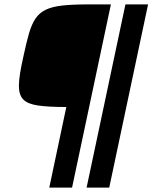

<svg xmlns="http://www.w3.org/2000/svg" viewBox="-20 -708 693 872"><path d="M203.8 144 281.2 -222Q198.8 -222 151.8 -229Q104.8 -236 85.3 -256.7Q65.8 -277.4 65.8 -317.4Q65.8 -342.4 71.3 -376.2Q76.8 -410 86.8 -454Q99.8 -515 111.8 -556.5Q123.8 -598 141.4 -624Q159 -650 188.4 -664Q217.8 -678 264.1 -683Q310.4 -688 380.2 -688H483.7L307.3 144ZM373.3 144 549.7 -688H652.5L476.1 144Z"/></svg>

Font: Saira Thin
Style: Italic
Weight: 100
Italic angle: -12°
Designer: Hector Gatti with collaboration of the Omnibus-Type team
Foundry: Omnibus-Type
Version: Version 1.101